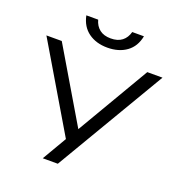

<svg xmlns="http://www.w3.org/2000/svg" viewBox="-165 -1096 1152 1234"><g transform="rotate(20 411.0 -479.5)"><path d="M265 0 381 -198H383L707 -750H811L368 0ZM388 -124 17 -750H122L446 -203ZM214 -959H295Q306 -918 335 -895.5Q364 -873 411 -873Q459 -873 488 -895.5Q517 -918 528 -959H608Q594 -886 541.5 -848Q489 -810 411 -810Q334 -810 281.5 -848Q229 -886 214 -959Z"/></g></svg>

Font: Unbounded Light
Style: Regular
Weight: 300
Designer: Luke Prowse, Jean-Baptiste Morizot, Fátima Lázaro, Florian Runge
Foundry: NaN
Version: Version 1.700